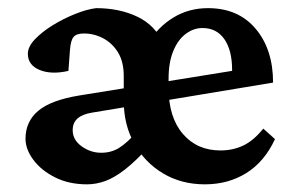

<svg xmlns="http://www.w3.org/2000/svg" viewBox="-20 -454 737 481"><path d="M198.2 7.8Q152.3 7.8 117.7 -9.8Q83 -27.3 63.5 -53.7Q43.9 -80.1 43.9 -106.4Q43.9 -149.4 75.7 -176.3Q107.4 -203.1 178.7 -214.8L579.1 -279.3L561.5 -249V-278.3Q561.5 -328.1 542 -356Q522.5 -383.8 487.3 -383.8Q464.8 -383.8 445.3 -369.1Q425.8 -354.5 414.1 -326.2Q402.3 -297.9 402.3 -255.9V-234.4Q402.3 -160.2 438 -118.7Q473.6 -77.1 532.2 -77.1Q563.5 -77.1 589.4 -89.4Q615.2 -101.6 639.6 -131.8L668.9 -105.5Q642.6 -48.8 597.2 -20.5Q551.8 7.8 493.2 7.8Q434.6 7.8 388.7 -19.5Q342.8 -46.9 316.4 -94.2Q290 -141.6 290 -201.2V-263.7Q290 -298.8 275.9 -322.3Q261.7 -345.7 238.8 -357.9Q215.8 -370.1 190.4 -370.1Q171.9 -370.1 164.6 -361.8Q157.2 -353.5 155.3 -329.1L151.4 -276.4Q108.4 -266.6 79.1 -278.8Q49.8 -291 49.8 -319.3Q49.8 -336.9 67.4 -355.5Q85 -374 111.8 -390.6Q138.7 -407.2 168 -418.9Q197.3 -430.7 220.7 -433.6Q279.3 -433.6 324.2 -412.1Q369.1 -390.6 387.7 -346.7H351.6Q376 -386.7 414.6 -410.2Q453.1 -433.6 501 -433.6Q577.1 -433.6 620.6 -381.8Q664.1 -330.1 664.1 -247.1L210.9 -171.9Q186.5 -168 174.3 -157.2Q162.1 -146.5 162.1 -127.9Q162.1 -103.5 184.6 -87.4Q207 -71.3 233.4 -71.3Q258.8 -71.3 278.3 -83.5Q297.9 -95.7 322.3 -123L351.6 -85Q319.3 -49.8 293 -29.3Q266.6 -8.8 243.7 -0.5Q220.7 7.8 198.2 7.8Z"/></svg>

Font: Crimson Pro ExtraLight SemiBold
Style: Regular
Weight: 600
Version: Version 1.002